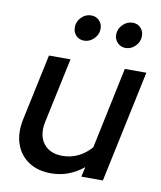

<svg xmlns="http://www.w3.org/2000/svg" viewBox="-82 -785 720 860"><g transform="rotate(10 278.0 -355.0)"><path d="M208 9Q147 9 105.5 -19Q64 -47 47.5 -95Q31 -143 43 -204L108 -509H206L143 -214Q130 -152 158.5 -114.5Q187 -77 245 -77Q283 -77 316 -93Q349 -109 375 -139L453 -509H551L443 0H345L355 -45Q289 9 208 9ZM251 -602Q228 -602 214 -617Q200 -632 200 -654Q200 -680 219 -699.5Q238 -719 264 -719Q286 -719 300.5 -704Q315 -689 315 -667Q315 -641 295.5 -621.5Q276 -602 251 -602ZM439 -602Q418 -602 403 -617Q388 -632 388 -654Q388 -680 407.5 -699.5Q427 -719 453 -719Q475 -719 489 -704Q503 -689 503 -667Q503 -641 484 -621.5Q465 -602 439 -602Z"/></g></svg>

Font: Red Hat Display SemiBold
Style: Italic
Weight: 600
Italic angle: -12°
Designer: Pentagram, MCKL
Foundry: Pentagram, MCKL
Version: Version 1.023